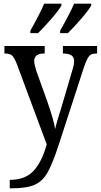

<svg xmlns="http://www.w3.org/2000/svg" viewBox="-20 -786 548 1044"><path d="M33 192Q117 192 162.5 143Q208 94 234 -1L70 -442Q57 -474 45 -484.5Q33 -495 7 -495H4V-536H223V-495H220Q166 -495 166 -454Q166 -437 177 -402L238 -232Q274 -127 280 -84Q287 -119 315 -206L373 -403Q383 -433 383 -453Q383 -475 369 -484.5Q355 -494 325 -495H322V-536H508V-495H505Q486 -495 475.5 -489.5Q465 -484 456 -468Q447 -452 436 -419L300 -1Q266 104 238.5 152Q211 200 168 219Q125 238 42 238H33ZM145 -619Q201 -719 220 -766H314V-756Q300 -731 260 -684.5Q220 -638 187 -606H145ZM307 -619Q363 -718 383 -766H476V-756Q462 -731 422 -684.5Q382 -638 349 -606H307Z"/></svg>

Font: Noto Serif Narrow
Style: Regular
Weight: 400
Width: 4
Designer: Monotype Design Team
Foundry: Monotype Imaging Inc.
Version: Version 1.001